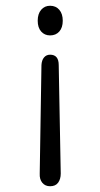

<svg xmlns="http://www.w3.org/2000/svg" viewBox="-20 -439 348 667"><path d="M124 -213 118 164Q117 184 127 196Q137 208 154 208Q173 208 182 195.5Q191 183 191 164L184 -213Q184 -249 154 -249Q141 -249 133 -239.5Q125 -230 124 -213ZM154 -316Q174 -316 186 -329.5Q198 -343 198 -367Q198 -391 186 -405Q174 -419 154 -419Q135 -419 123 -405Q111 -391 111 -367Q111 -343 123 -329.5Q135 -316 154 -316Z"/></svg>

Font: Beiruti
Style: Regular
Weight: 400
Designer: Arlette Boutros
Foundry: Boutros
Version: Version 1.41